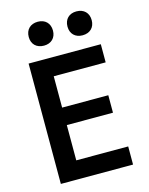

<svg xmlns="http://www.w3.org/2000/svg" viewBox="-138 -1039 875 1125"><g transform="rotate(-15 300.0 -476.5)"><path d="M203 -808C247 -808 276 -836 276 -880C276 -925 247 -953 203 -953C158 -953 129 -925 129 -880C129 -836 158 -808 203 -808ZM437 -808C482 -808 511 -836 511 -880C511 -925 482 -953 437 -953C393 -953 364 -925 364 -880C364 -836 393 -808 437 -808ZM526 0V-110H211V-324H491V-430H211V-620H526V-730H88V0Z"/></g></svg>

Font: Tekne LDO
Style: Bold
Weight: 700
Monospace: yes
Designer: Alessio Laiso, Mario Rullo, Paolo Rosset
Foundry: Alessio Laiso
Version: Version 1.000;hotconv 1.0.109;makeotfexe 2.5.65596